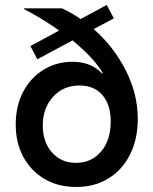

<svg xmlns="http://www.w3.org/2000/svg" viewBox="-20 -733 607 763"><path d="M282.5 10Q210.8 10 157.1 -21.7Q103.3 -53.3 72.9 -109.2Q42.5 -165 42.5 -238.3Q42.5 -311.7 71.7 -367.5Q100.8 -423.3 152.1 -455.4Q203.3 -487.5 269.2 -487.5Q340.8 -487.5 385 -441.7H389.2Q370.8 -473.3 339.6 -506.3Q308.3 -539.2 268.3 -572.5L128.3 -497.5L100.8 -550L215 -611.7Q183.3 -634.2 148.3 -655.8Q113.3 -677.5 75.8 -696.7V-700H225.8Q265 -681.7 300.8 -657.5L404.2 -713.3L432.5 -660L352.5 -617.5Q432.5 -546.7 480 -452.9Q527.5 -359.2 527.5 -260.8Q527.5 -180 496.7 -118.8Q465.8 -57.5 410.8 -23.8Q355.8 10 282.5 10ZM281.7 -85.8Q343.3 -85.8 381.7 -130.8Q420 -175.8 420 -250Q420 -316.7 387.1 -355Q354.2 -393.3 295.8 -393.3Q231.7 -393.3 190.8 -348.3Q150 -303.3 150 -234.2Q150 -168.3 186.7 -127.1Q223.3 -85.8 281.7 -85.8Z"/></svg>

Font: Funnel Sans Medium
Style: Regular
Weight: 500
Version: Version 1.000; Beta; Release 5; Build 24; ttfautohint (v1.8.